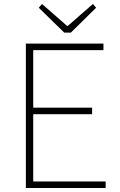

<svg xmlns="http://www.w3.org/2000/svg" viewBox="-20 -945 602 965"><path d="M110 0H511V-33H147V-371H443V-404H147V-693H500V-726H110ZM303 -781H336L463 -906L447 -925L321 -815H317L191 -925L175 -906Z"/></svg>

Font: Source Han Sans JP VF
Style: Regular
Weight: 250
Designer: Ryoko NISHIZUKA 西塚涼子 (kana, bopomofo & ideographs); Paul D. Hunt (Latin, Greek & Cyrillic); Sandoll Communications 산돌커뮤니
Foundry: Adobe
Version: Version 2.004;hotconv 1.0.118;makeotfexe 2.5.65603